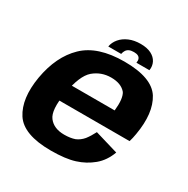

<svg xmlns="http://www.w3.org/2000/svg" viewBox="-165 -869 996 1019"><g transform="rotate(30 333.0 -359.5)"><path d="M279.5 5.5 299 -103Q235 -103 204.5 -143Q173.5 -182.5 193.5 -296.5Q213.5 -413 258.5 -452Q304 -490.5 364.5 -490.5Q426.5 -490.5 455.5 -455Q475 -424.5 467 -348.5H187.5L169.5 -247H617Q624 -269.5 628.5 -297Q653 -437.5 603 -518.5Q552 -599 383.5 -599Q220 -599 137.5 -519Q55.5 -440 30.5 -297Q7 -157 59.5 -75.5Q112 5.5 279.5 5.5ZM299 -103 279.5 5.5Q369 5.5 424 -12Q478.5 -29 522 -65Q564.5 -100.5 586 -159L443 -201.5Q427 -170 408.5 -146Q389 -123 363.5 -112.5Q336.5 -103 299 -103ZM411 -723.5Q371.5 -723.5 341 -710.5Q310.5 -697.5 291.5 -675Q272.5 -652.5 268 -625.5H347Q349.5 -639 355.8 -648.5Q362 -658 373 -663Q384 -668 401.5 -668Q417.5 -668 426.8 -663.2Q436 -658.5 439.5 -649Q443 -639.5 440.5 -625.5H520Q524.5 -652.5 513 -675Q501.5 -697.5 475.8 -710.5Q450 -723.5 411 -723.5Z"/></g></svg>

Font: Anybody Thin
Style: Bold Italic
Weight: 700
Italic angle: -10°
Version: Version 1.113;gftools[0.9.25]